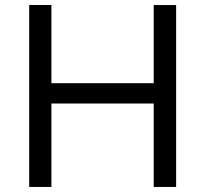

<svg xmlns="http://www.w3.org/2000/svg" viewBox="-20 -742 815 762"><path d="M590 -722H679V0H590ZM95.8 -722.2H184V0H95.8ZM173.2 -411.8H610.2V-331.2H173.2Z"/></svg>

Font: 寒蝉端黑体 Light
Style: Regular
Weight: 300
Designer: ChillDuanSans {Warren2060}; 
Source Han Sans {Ryoko NISHIZUKA 西塚涼子 (kana, bopomofo & ideographs); Paul D. Hunt (Latin, G
Foundry: ChillType&Adobe
Version: Version 1.300;Glyphs 3.3 (3306)